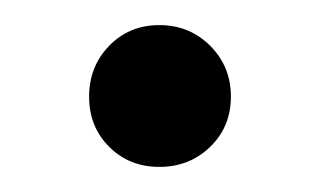

<svg xmlns="http://www.w3.org/2000/svg" viewBox="-20 -437 254 153"><path d="M107 -304Q83 -304 67 -320Q51 -336 51 -360Q51 -384 67 -400.5Q83 -417 107 -417Q131 -417 147.5 -400.5Q164 -384 164 -360Q164 -336 147.5 -320Q131 -304 107 -304Z"/></svg>

Font: Asap Condensed Medium
Style: Regular
Weight: 500
Width: 3
Designer: Pablo Cosgaya
Foundry: Omnibus-Type
Version: Version 3.001; ttfautohint (v1.8.4.7-5d5b)